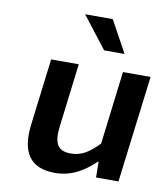

<svg xmlns="http://www.w3.org/2000/svg" viewBox="-82 -788 758 869"><g transform="rotate(10 297.0 -353.5)"><path d="M85 -183C70 -59 112 12 228 12C302 12 358 -21 412 -72H415L416 0H519L580 -491H453L412 -155C365 -107 331 -87 284 -87C226 -87 204 -117 214 -198L250 -491H123ZM352 -573H446L366 -719H239Z"/></g></svg>

Font: Falling Sky
Style: ExtObl
Weight: 400
Designer: Paul D. Hunt
Foundry: Adobe Systems Incorporated
Version: Version 1.02